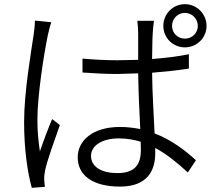

<svg xmlns="http://www.w3.org/2000/svg" viewBox="-20 -858 1040 924"><path d="M227 -751 148 -759C148 -738 145 -714 142 -692C130 -608 96 -417 96 -271C96 -135 113 -27 133 46L196 41C195 30 193 16 193 7C192 -5 194 -24 197 -38C207 -86 244 -188 268 -256L231 -285C213 -243 188 -177 172 -129C164 -184 160 -228 160 -282C160 -396 190 -591 210 -688C214 -706 221 -735 227 -751ZM808 -733C808 -768 835 -796 870 -796C904 -796 932 -768 932 -733C932 -699 904 -672 870 -672C835 -672 808 -699 808 -733ZM766 -733C766 -676 812 -630 870 -630C927 -630 974 -676 974 -733C974 -791 927 -838 870 -838C812 -838 766 -791 766 -733ZM657 -176 658 -138C658 -70 633 -25 545 -25C470 -25 418 -54 418 -108C418 -158 473 -192 551 -192C589 -192 624 -186 657 -176ZM721 -758H641C643 -740 645 -714 645 -697V-570L546 -568C487 -568 434 -571 377 -576V-509C436 -505 487 -502 544 -502L645 -505C646 -420 651 -317 655 -237C624 -243 592 -247 557 -247C427 -247 354 -182 354 -101C354 -14 426 40 558 40C692 40 727 -41 727 -119V-146C781 -117 832 -76 884 -28L923 -87C870 -135 805 -185 724 -216C720 -304 713 -408 712 -508C773 -513 833 -519 889 -528V-597C835 -586 775 -579 712 -574C713 -621 713 -670 715 -698C716 -717 718 -737 721 -758Z"/></svg>

Font: Noto Sans JP DemiLight
Style: Regular
Weight: 350
Designer: Ryoko NISHIZUKA 西塚涼子 (kana, bopomofo & ideographs); Paul D. Hunt (Latin, Greek & Cyrillic); Sandoll Communications 산돌커뮤니
Foundry: Adobe
Version: Version 2.004;hotconv 1.0.118;makeotfexe 2.5.65603